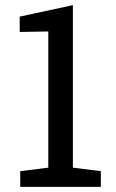

<svg xmlns="http://www.w3.org/2000/svg" viewBox="-20 -731 452 751"><path d="M59.1 0V-61.5L168.9 -75.2V-607.9L57.1 -606V-666L265.1 -710.9V-75.2L374.5 -61.5V0Z"/></svg>

Font: Hanuman
Style: Regular
Weight: 400
Designer: Danh Hong
Foundry: Danh Hong
Version: Version 9.000